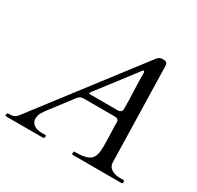

<svg xmlns="http://www.w3.org/2000/svg" viewBox="-159 -866 1068 1039"><g transform="rotate(30 375.5 -346.0)"><path d="M-8.3 -13.7C-8.8 -11.7 -9.8 -8.8 -9.8 -5.9C-9.8 -2.9 -8.3 0 -0.5 0H223.6C230 0 231.9 -0.5 233.4 -4.4C234.4 -7.3 235.4 -10.3 235.8 -14.2C235.8 -14.6 235.4 -19.5 229.5 -19.5C208.5 -19.5 205.6 -19.5 205.6 -19.5C166 -19.5 139.2 -39.6 139.2 -68.8C139.2 -99.6 159.2 -122.6 175.8 -145C209 -189 243.7 -232.9 276.9 -277.3C284.2 -287.1 296.4 -293.9 308.6 -293.9C509.8 -293.9 405.3 -293.9 504.9 -293.9C528.8 -293.9 530.8 -281.7 530.8 -272.5V-263.7C530.8 -225.6 534.2 -187 534.2 -123C534.2 -87.9 530.8 -46.9 496.6 -32.2C481.4 -25.4 462.9 -19.5 413.1 -19.5C408.7 -19.5 407.2 -17.6 407.2 -14.6V-5.4C407.2 -1.5 409.7 0 414.1 0H717.3C721.2 0 724.1 -3.4 724.1 -6.8V-12.2C724.1 -16.1 722.2 -19.5 717.8 -19.5H696.3C663.6 -19.5 621.6 -32.2 620.6 -73.2L606.4 -665.5C606 -680.2 602.5 -691.9 584 -691.9H571.3C556.2 -691.9 546.4 -681.6 540.5 -673.8C429.7 -529.8 217.8 -252.4 58.6 -45.9C46.4 -29.8 35.6 -19.5 11.2 -19.5H0.5C-4.9 -19.5 -6.3 -18.1 -8.3 -13.7ZM325.2 -330.6C323.2 -330.6 322.8 -331.5 322.8 -333C322.8 -338.4 334.5 -352.1 337.9 -356.9C395.5 -432.1 475.6 -534.7 506.3 -576.7C509.8 -581.1 513.2 -586.4 517.6 -586.9C523.4 -586.9 523.4 -576.7 523.4 -573.7C523.4 -488.3 528.8 -436 528.8 -355C528.8 -339.8 519.5 -330.6 505.4 -330.6Z"/></g></svg>

Font: Cardo
Style: Italic
Weight: 400
Designer: David J. Perry
Foundry: David J. Perry
Version: Version 0.99